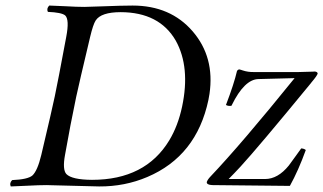

<svg xmlns="http://www.w3.org/2000/svg" viewBox="-20 -670 1170 695"><path d="M845.2 -418.9Q850.6 -418 858.9 -415Q877.9 -408.7 898.9 -409.2H1060.1Q1079.6 -409.2 1110.4 -410.6Q1118.7 -411.1 1120.1 -411.1Q1129.4 -409.7 1129.9 -403.8Q1128.4 -396.5 1106.9 -371.1Q1105.5 -369.6 1105.5 -369.1Q913.1 -134.8 850.6 -66.9Q827.1 -41.5 807.6 -22H939.5Q985.8 -22 1025.4 -70.8Q1035.6 -84 1050.3 -105L1070.3 -132.8Q1080.6 -132.3 1086.9 -127Q1060.1 -52.7 1029.3 2.9L748 0Q727.5 -1 728.5 -11.2Q731.4 -20 741.7 -30.8Q853 -147.9 1046.4 -387.2L915.5 -383.8Q864.7 -382.8 818.8 -289.1Q817.9 -287.6 817.9 -287.1Q806.6 -285.2 797.9 -290Q827.1 -366.2 837.9 -413.1Q839.8 -417 845.2 -418.9ZM215.3 -108.9Q205.6 -56.2 220.2 -40Q240.2 -19.5 313 -19Q506.3 -19 592.8 -162.1Q624.5 -214.8 639.2 -284.2Q669.4 -427.2 616.2 -522.9Q557.1 -625.5 417 -626Q345.7 -626 326.2 -595.7Q316.9 -581.1 306.2 -536.1Q266.1 -367.7 255.9 -319.8Q234.4 -217.3 215.3 -108.9ZM285.2 -645Q301.3 -645 348.6 -647Q421.9 -649.9 460 -649.9Q597.2 -649.9 677.7 -556.2Q757.8 -462.9 738.3 -330.1Q736.3 -318.4 734.4 -308.1Q691.4 -105 513.2 -29.3Q431.6 5.4 338.9 4.9Q327.6 4.9 165.5 0.5Q156.7 0 149.9 0Q121.6 0 76.7 2.4Q40 4.4 19 4.9Q13.2 -6.8 23.9 -18.1Q80.6 -20.5 97.2 -34.7Q115.7 -51.8 129.4 -108.9Q168.9 -275.9 178.2 -320.8Q189 -371.6 219.7 -536.1Q231.9 -599.6 215.8 -614.3Q202.6 -625 153.3 -627Q147.5 -638.7 158.2 -649.9Q180.7 -649.4 215.3 -647.5Q258.3 -645 285.2 -645Z"/></svg>

Font: Linux Libertine Display Slanted O
Style: Slanted
Weight: 400
Designer: Philipp H. Poll
Foundry: Philipp H. Poll
Version: Version 5.0.9